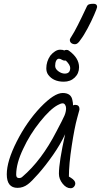

<svg xmlns="http://www.w3.org/2000/svg" viewBox="-20 -998 536 1020"><path d="M293 -75Q293 -137 326 -285Q301 -231 261.5 -174.5Q222 -118 184 -75Q146 -32 128 -19Q103 0 73 0Q16 0 16 -72Q16 -142 69 -246.5Q122 -351 195 -428Q268 -504 313 -504Q359 -504 365 -464Q368 -452 368 -438Q373 -441 379 -441Q402 -441 402 -419V-415L390 -371Q376 -321 361 -223Q346 -125 346 -60L356 -54Q380 -39 380 -24Q380 -14 373 -6Q366 2 355 2Q332 2 312.5 -22.5Q293 -47 293 -75ZM99 -59Q201 -146 280 -300Q314 -364 322.5 -384Q331 -404 331 -423Q331 -433 326 -441Q321 -449 313 -449Q303 -449 287 -440Q247 -419 192.5 -351Q138 -283 103 -207Q66 -130 66 -70Q66 -52 81 -52Q92 -52 99 -59ZM236 -601Q226 -615 226 -635Q226 -671 247 -702Q258 -716 272 -725Q286 -734 299 -734Q314 -734 322 -730Q326 -733 333 -733Q342 -733 346 -729Q400 -690 400 -641Q400 -608 377 -586Q354 -564 319 -564Q263 -564 236 -601ZM353 -637Q353 -653 330 -676H324Q316 -676 308 -681Q301 -686 293 -686Q284 -686 278.5 -675.5Q273 -665 273 -648Q273 -632 290 -619.5Q307 -607 324 -607Q353 -607 353 -637ZM351 -786Q351 -792 362 -808Q384 -841 441 -963Q445 -972 453 -975Q461 -978 477 -978Q496 -978 496 -961Q496 -956 481 -921Q466 -886 445.5 -847.5Q425 -809 408 -787Q393 -763 379 -763Q367 -763 359 -769Q351 -775 351 -786Z"/></svg>

Font: Bad Script
Style: Regular
Weight: 400
Italic angle: -10°
Designer: Roman Shchyukin (Gaslight Type Foundry), Cyreal (Charset Expansion)
Foundry: Gaslight
Version: Version 2.000